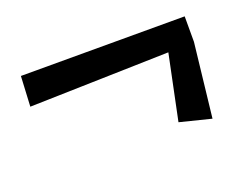

<svg xmlns="http://www.w3.org/2000/svg" viewBox="-48 -444 435 347"><g transform="rotate(-20 169.5 -270.5)"><path d="M10 -308 13 -366H328V-317L312 -175L252 -190L278 -315Z"/></g></svg>

Font: Bahiana
Style: Regular
Weight: 400
Designer: Pablo Cosgaya & Dani Raskovsky
Foundry: Pablo Cosgaya & Dani Raskovsky
Version: Version 1.005